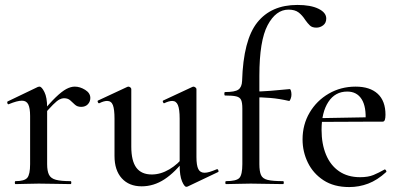

<svg xmlns="http://www.w3.org/2000/svg" viewBox="-20 -746 1622 778"><path d="M149 -271 143 -282Q181 -328 206 -352Q231 -376 249 -385.5Q267 -395 283 -395Q304 -395 325 -382Q346 -369 346 -349Q346 -334 336 -323.5Q326 -313 309 -313Q293 -313 283.5 -322Q274 -331 264.5 -339.5Q255 -348 239 -348Q231 -348 221 -343Q211 -338 194.5 -321.5Q178 -305 149 -271ZM43 0Q40 0 40 -6Q40 -12 43 -12Q79 -12 90.5 -25.5Q102 -39 102 -81V-276Q102 -308 94.5 -323Q87 -338 69 -338Q59 -338 46 -334.5Q33 -331 16 -324Q12 -322 10 -327.5Q8 -333 11 -335L134 -394Q138 -395 140 -395Q149 -395 160 -373Q171 -351 171 -310V-81Q171 -53 178.5 -38Q186 -23 206.5 -17.5Q227 -12 266 -12Q269 -12 269 -6Q269 0 266 0Q240 0 207 -1Q174 -2 137 -2Q110 -2 85.5 -1Q61 0 43 0Z M554 9Q503 9 473.5 -23.5Q444 -56 444 -114V-265Q444 -303 437.5 -320Q431 -337 414 -337Q401 -337 383 -328Q379 -326 376.5 -332Q374 -338 378 -339L496 -394Q498 -395 500 -395Q504 -395 508 -392Q512 -389 512 -385V-152Q512 -94 532.5 -66.5Q553 -39 595 -39Q631 -39 666.5 -60Q702 -81 727 -115L732 -104Q690 -48 646.5 -19.5Q603 9 554 9ZM776 -385V-110Q776 -76 783.5 -61Q791 -46 809 -46Q818 -46 829.5 -49.5Q841 -53 858 -60Q862 -62 864.5 -56.5Q867 -51 864 -49L740 10Q738 11 735 11Q727 11 717.5 -11.5Q708 -34 708 -76V-265Q708 -303 701 -320Q694 -337 678 -337Q665 -337 646 -328Q643 -326 640.5 -332Q638 -338 642 -339L760 -394Q762 -395 764 -395Q767 -395 771.5 -392Q776 -389 776 -385Z M896 0Q893 0 893 -6Q893 -12 896 -12Q938 -12 950 -25Q962 -38 962 -81V-306Q962 -330 957 -341Q952 -352 937 -355.5Q922 -359 892 -359Q889 -359 889 -366Q889 -373 892 -373Q932 -373 946 -383Q960 -393 961 -418Q966 -584 1022.5 -655Q1079 -726 1185 -726Q1239 -726 1270.5 -710.5Q1302 -695 1302 -671Q1302 -653 1289.5 -643.5Q1277 -634 1262 -634Q1245 -634 1236 -642.5Q1227 -651 1217 -665Q1205 -684 1190 -695.5Q1175 -707 1149 -707Q1098 -707 1064.5 -644Q1031 -581 1031 -439V-81Q1031 -52 1037.5 -37Q1044 -22 1064.5 -17Q1085 -12 1127 -12Q1130 -12 1130 -6Q1130 0 1127 0Q1093 0 1061 -1Q1029 -2 996 -2Q968 -2 942.5 -1Q917 0 896 0ZM1151 -337Q1112 -346 1076.5 -349Q1041 -352 1001 -352V-375Q1039 -375 1076 -378Q1113 -381 1154 -385Q1157 -385 1159 -378Q1161 -371 1161 -362Q1161 -354 1157.5 -345Q1154 -336 1151 -337Z M1395 12Q1333 12 1291 -15.5Q1249 -43 1227.5 -87Q1206 -131 1206 -181Q1206 -241 1234.5 -289.5Q1263 -338 1312 -366.5Q1361 -395 1421 -395Q1479 -395 1510.5 -366Q1542 -337 1542 -281Q1542 -268 1539.5 -260.5Q1537 -253 1530 -253H1461Q1465 -313 1445.5 -344Q1426 -375 1387 -375Q1338 -375 1310.5 -333Q1283 -291 1283 -220Q1283 -163 1301 -119.5Q1319 -76 1354 -52Q1389 -28 1439 -28Q1472 -28 1493.5 -37Q1515 -46 1538 -59Q1540 -61 1543.5 -56.5Q1547 -52 1545 -49Q1509 -16 1472 -2Q1435 12 1395 12ZM1260 -252 1259 -267 1483 -271V-253Z"/></svg>

Font: Cormorant Infant Light Medium
Style: Regular
Weight: 500
Version: Version 4.001